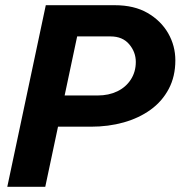

<svg xmlns="http://www.w3.org/2000/svg" viewBox="-20 -718 694 738"><path d="M161 -231 187 -351H355Q398 -351 431 -367Q464 -383 483 -412.5Q502 -442 502 -480Q502 -518 476.5 -548Q451 -578 405 -578H235L260 -698H421Q496 -698 547.5 -668Q599 -638 626.5 -590Q654 -542 654 -486Q654 -424 628.5 -376Q603 -328 558.5 -296Q514 -264 455.5 -247.5Q397 -231 329 -231ZM8 0 156 -698H302L154 0Z"/></svg>

Font: Azeret Mono Thin SemiBold
Style: Italic
Weight: 600
Italic angle: -12°
Version: Version 1.002